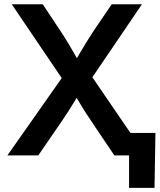

<svg xmlns="http://www.w3.org/2000/svg" viewBox="-20 -748 768 924"><path d="M15.6 0 310.5 -419.9V-322.8L36.6 -727.5H185.5L274.4 -593.8Q293.5 -564.9 308.3 -540Q323.2 -515.1 336.9 -491Q350.6 -466.8 365.7 -440.9H334.5Q349.6 -466.8 363.5 -491Q377.4 -515.1 392.8 -540Q408.2 -564.9 426.8 -593.8L517.6 -727.5H663.1L392.6 -329.1V-422.9L681.6 0H530.3L419.9 -164.1Q402.8 -189.5 389.4 -210.4Q376 -231.4 363.8 -252Q351.6 -272.5 337.9 -295.9H359.9Q346.7 -272.9 334 -252.4Q321.3 -231.9 307.9 -210.7Q294.4 -189.5 276.9 -164.1L164.1 0ZM601.1 156.2V0H561V-108.4H728L723.6 156.2Z"/></svg>

Font: Inter 24pt SemiBold
Style: Regular
Weight: 600
Designer: Rasmus Andersson
Foundry: rsms
Version: Version 4.001;git-66647c0bb